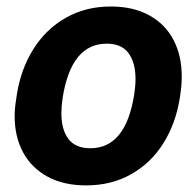

<svg xmlns="http://www.w3.org/2000/svg" viewBox="-20 -558 597 588"><path d="M31.7 -269Q43.9 -346.7 82.3 -407.7Q120.6 -468.8 181.4 -503.4Q242.2 -538.1 319.3 -538.1Q388.2 -538.1 437.3 -511Q486.3 -483.9 511.5 -435.5Q536.6 -387.2 536.6 -323.7Q536.6 -296.9 532.2 -269L530.8 -258.8Q518.6 -180.7 480.7 -119.9Q442.9 -59.1 382.1 -24.7Q321.3 9.8 243.7 9.8Q175.3 9.8 126 -16.8Q76.7 -43.5 50.8 -91.3Q24.9 -139.2 24.9 -201.7Q24.9 -226.1 29.3 -252.4ZM168 -210.9Q168 -161.1 189.5 -132.6Q210.9 -104 256.8 -104Q365.2 -104 391.1 -269Q395 -294.9 395 -316.4Q395 -365.7 373.8 -395Q352.5 -424.3 306.6 -424.3Q198.2 -424.3 171.9 -258.8Q168 -232.4 168 -210.9Z"/></svg>

Font: Mardoto
Style: Bold Italic
Weight: 700
Italic angle: -12°
Designer: Christian Robertson, Vahan Hovhannisyan
Foundry: Google
Version: Version 1.000